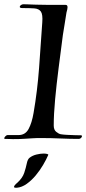

<svg xmlns="http://www.w3.org/2000/svg" viewBox="-55 -654 406 904"><path d="M6 1Q-1 1 -10 0.5Q-19 0 -30 0H-32Q-35 0 -35 -3Q-35 -7 -29.5 -12.5Q-24 -18 -20 -18H32Q64 -18 79.5 -46.5Q95 -75 103 -122Q121 -226 129 -334Q137 -442 144 -548Q147 -586 137.5 -599.5Q128 -613 106.5 -614.5Q85 -616 50 -616Q38 -616 38 -622Q38 -626 43.5 -630Q49 -634 55 -634Q61 -634 74.5 -633.5Q88 -633 100.5 -632.5Q113 -632 116 -632Q151 -631 175.5 -631Q200 -631 220 -631H254Q263 -631 263 -620Q263 -612 258 -595Q254 -568 249.5 -541.5Q245 -515 241 -489Q231 -412 221 -334Q211 -256 204.5 -186Q198 -116 198 -63Q198 -43 209.5 -33.5Q221 -24 231 -22Q242 -20 261.5 -19Q281 -18 299 -17.5Q317 -17 325 -17H326Q331 -17 331 -13Q331 -9 326.5 -4.5Q322 0 316 0Q273 0 229.5 -2Q186 -4 142 -4Q132 -4 121 -4Q110 -4 99 -3Q79 -2 59 -0.5Q39 1 6 1ZM150 69Q161 69 167.5 71Q174 73 172 76Q163 97 148 122.5Q133 148 113.5 171.5Q94 195 71 211.5Q48 228 24 230H19Q11 230 11 226Q11 219 27 206Q51 184 59 160Q67 136 71 116Q75 96 84 89Q98 78 117 73.5Q136 69 150 69Z"/></svg>

Font: Tapestry
Style: Regular
Weight: 400
Designer: Robert E. Leuschke
Foundry: Robert E. Leuschke
Version: Version 1.010; ttfautohint (v1.8.4.7-5d5b)